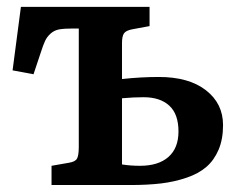

<svg xmlns="http://www.w3.org/2000/svg" viewBox="-20 -531 688 551"><path d="M127.9 0V-55.2L178.2 -64Q196.3 -66.9 201.2 -76.2Q206.1 -85.4 206.1 -109.9V-449.2H190.9Q165 -449.2 150.6 -446.8Q136.2 -444.3 125.7 -435.1Q115.2 -425.8 109.6 -414.1Q104 -402.3 96.2 -377.9L76.2 -317.9L16.1 -329.1L40 -511.2H409.2V-456.1L358.9 -446.8Q341.3 -443.4 335.7 -435.1Q330.1 -426.8 330.1 -407.2V-304.2Q384.3 -310.1 436 -310.1Q522 -310.1 571 -272Q620.1 -233.9 620.1 -171.9Q620.1 -131.3 607.2 -101.1Q594.2 -70.8 572 -51.8Q549.8 -32.7 515.4 -21Q481 -9.3 442.4 -4.6Q403.8 0 354 0ZM381.8 -55.2Q434.6 -55.2 463.4 -80.6Q492.2 -106 492.2 -153.8Q492.2 -203.6 465.8 -227.8Q439.5 -252 392.1 -252Q363.3 -252 330.1 -249V-59.1Q354 -55.2 381.8 -55.2Z"/></svg>

Font: Literata Book SemiBold
Style: Regular
Weight: 600
Designer: Latin by Veronika Burian and Jose Scaglione. Greek by Irene Vlachou. Cyrillic by Vera Evstafieva
Foundry: TypeTogether
Version: Version 2.003;PS 002.003;hotconv 1.0.88;makeotf.lib2.5.64775